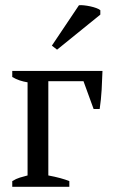

<svg xmlns="http://www.w3.org/2000/svg" viewBox="-20 -721 450 741"><path d="M375.5 -447.3Q374.5 -412.1 372.3 -374.5Q370.1 -336.9 364.7 -300.3H341.3L302.2 -407.7H166.5V-43.9Q217.8 -34.2 247.6 -22V0H27.3V-22Q42 -31.2 56.6 -35.6Q71.3 -40 86.4 -43.9V-403.3Q70.8 -405.8 56.2 -410.6Q41.5 -415.5 27.3 -423.8V-447.3ZM284.7 -700.7Q292 -701.7 304 -700.4Q315.9 -699.2 328.4 -696.5Q340.8 -693.8 351.6 -689.9Q362.3 -686 367.2 -681.6V-664.6L200.2 -529.3L180.2 -544.9Z"/></svg>

Font: PT Astra Serif
Style: Regular
Weight: 400
Designer: A.Korolkova, I. Chaeva
Foundry: ParaType Ltd
Version: Version 1.002